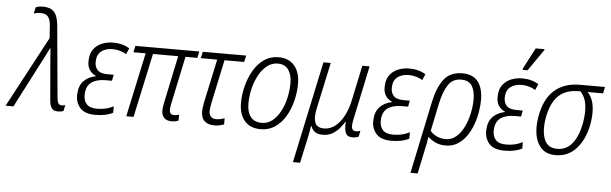

<svg xmlns="http://www.w3.org/2000/svg" viewBox="-102 -989 4584 1441"><g transform="rotate(5 2189.5 -269.0)"><path d="M351 9Q318 9 303 -10Q288 -29 285 -73L262 -343Q260 -378 257 -407Q254 -436 253 -459H250Q240 -437 226.5 -411Q213 -385 201 -362L14 0H-45L240 -534L233 -632Q229 -678 210.5 -697Q192 -716 156 -716Q141 -716 128 -713.5Q115 -711 105 -708L116 -756Q126 -760 140 -762.5Q154 -765 172 -765Q225 -765 253 -736Q281 -707 288 -639L338 -93Q341 -62 349.5 -50.5Q358 -39 374 -39Q382 -39 389 -40.5Q396 -42 401 -44L391 2Q383 5 373 7Q363 9 351 9Z M630 10Q550 10 514.5 -32Q479 -74 483 -135Q486 -199 521 -234Q556 -269 610 -279V-282Q579 -295 561 -323.5Q543 -352 546 -397Q548 -448 573 -480Q598 -512 636.5 -527Q675 -542 718 -542Q792 -542 842 -509L822 -464Q804 -476 776 -484.5Q748 -493 720 -493Q668 -493 635 -468.5Q602 -444 600 -393Q597 -353 619 -327.5Q641 -302 695 -302H743L734 -256H686Q620 -256 581 -228.5Q542 -201 539 -141Q536 -94 560 -65.5Q584 -37 639 -37Q676 -37 705.5 -44Q735 -51 764 -66V-18Q742 -5 708 2.5Q674 10 630 10Z M1205 8Q1170 8 1150 -11Q1130 -30 1130 -67Q1130 -78 1132 -93Q1134 -108 1138 -126L1213 -483H1023L919 0H864L968 -483H876L886 -532H1367L1358 -483H1268L1192 -123Q1186 -94 1186 -76Q1186 -40 1221 -40Q1233 -40 1242 -42Q1251 -44 1258 -47V-2Q1248 3 1234 5.5Q1220 8 1205 8Z M1529 11Q1482 11 1455 -12.5Q1428 -36 1428 -86Q1428 -100 1431 -120Q1434 -140 1438 -162L1507 -483H1383L1394 -532H1721L1710 -483H1562L1493 -159Q1489 -140 1486.5 -123.5Q1484 -107 1484 -93Q1484 -67 1497.5 -52Q1511 -37 1539 -37Q1556 -37 1571 -40.5Q1586 -44 1601 -49V-3Q1588 2 1568.5 6.5Q1549 11 1529 11Z M1877 9Q1798 9 1755.5 -40Q1713 -89 1713 -176Q1713 -239 1729.5 -303Q1746 -367 1777.5 -421Q1809 -475 1856 -508Q1903 -541 1965 -541Q2042 -541 2084.5 -491Q2127 -441 2127 -355Q2127 -291 2111 -226.5Q2095 -162 2063.5 -108.5Q2032 -55 1985 -23Q1938 9 1877 9ZM1881 -39Q1925 -39 1959.5 -66Q1994 -93 2019 -139Q2044 -185 2057 -242Q2070 -299 2070 -358Q2070 -416 2044 -454.5Q2018 -493 1963 -493Q1918 -493 1882 -464.5Q1846 -436 1821 -389.5Q1796 -343 1782.5 -287Q1769 -231 1769 -175Q1769 -110 1797.5 -74.5Q1826 -39 1881 -39Z M2140 234 2303 -532H2358L2282 -178Q2268 -112 2282.5 -75Q2297 -38 2350 -38Q2415 -38 2466 -99.5Q2517 -161 2539 -263L2596 -532H2651L2564 -122Q2554 -75 2561 -56.5Q2568 -38 2590 -38Q2607 -38 2624 -44L2615 1Q2607 4 2594 7Q2581 10 2568 10Q2529 10 2517 -19.5Q2505 -49 2509 -102H2506Q2492 -78 2470 -52Q2448 -26 2417 -8Q2386 10 2345 10Q2305 10 2285 -5.5Q2265 -21 2254 -49H2252Q2249 -29 2245 -6.5Q2241 16 2236 40L2194 234Z M2861 10Q2781 10 2745.5 -32Q2710 -74 2714 -135Q2717 -199 2752 -234Q2787 -269 2841 -279V-282Q2810 -295 2792 -323.5Q2774 -352 2777 -397Q2779 -448 2804 -480Q2829 -512 2867.5 -527Q2906 -542 2949 -542Q3023 -542 3073 -509L3053 -464Q3035 -476 3007 -484.5Q2979 -493 2951 -493Q2899 -493 2866 -468.5Q2833 -444 2831 -393Q2828 -353 2850 -327.5Q2872 -302 2926 -302H2974L2965 -256H2917Q2851 -256 2812 -228.5Q2773 -201 2770 -141Q2767 -94 2791 -65.5Q2815 -37 2870 -37Q2907 -37 2936.5 -44Q2966 -51 2995 -66V-18Q2973 -5 2939 2.5Q2905 10 2861 10Z M3140 -307Q3163 -417 3210.5 -479Q3258 -541 3350 -541Q3428 -541 3466.5 -493Q3505 -445 3506 -355Q3506 -311 3497.5 -261Q3489 -211 3471 -163Q3453 -115 3425 -76Q3397 -37 3358.5 -13.5Q3320 10 3271 10Q3226 10 3192.5 -6Q3159 -22 3137 -44Q3133 -17 3128 8.5Q3123 34 3117 61L3080 237H3026ZM3267 -38Q3312 -38 3346.5 -68Q3381 -98 3404 -146Q3427 -194 3438.5 -249.5Q3450 -305 3450 -355Q3449 -421 3425 -457Q3401 -493 3345 -493Q3281 -493 3247 -442Q3213 -391 3192 -293L3150 -90Q3168 -68 3198 -53Q3228 -38 3267 -38Z M3712 10Q3632 10 3596.5 -32Q3561 -74 3565 -135Q3568 -199 3603 -234Q3638 -269 3692 -279V-282Q3661 -295 3643 -323.5Q3625 -352 3628 -397Q3630 -448 3655 -480Q3680 -512 3718.5 -527Q3757 -542 3800 -542Q3874 -542 3924 -509L3904 -464Q3886 -476 3858 -484.5Q3830 -493 3802 -493Q3750 -493 3717 -468.5Q3684 -444 3682 -393Q3679 -353 3701 -327.5Q3723 -302 3777 -302H3825L3816 -256H3768Q3702 -256 3663 -228.5Q3624 -201 3621 -141Q3618 -94 3642 -65.5Q3666 -37 3721 -37Q3758 -37 3787.5 -44Q3817 -51 3846 -66V-18Q3824 -5 3790 2.5Q3756 10 3712 10ZM3797 -606 3798 -616 3881 -775H3948L3946 -767L3834 -606Z M4098 10Q4035 10 3996.5 -25Q3958 -60 3945 -121.5Q3932 -183 3945 -262Q3968 -400 4042.5 -466Q4117 -532 4236 -532H4424L4414 -483H4298Q4335 -443 4344 -384Q4353 -325 4341 -252Q4320 -133 4257.5 -61.5Q4195 10 4098 10ZM4107 -38Q4178 -38 4222.5 -96Q4267 -154 4284 -253Q4296 -322 4289 -381.5Q4282 -441 4245 -483H4227Q4132 -483 4076.5 -428.5Q4021 -374 4001 -260Q3985 -160 4010 -99Q4035 -38 4107 -38Z"/></g></svg>

Font: Noto Sans SemiCondensed Light
Style: Italic
Weight: 300
Width: 4
Italic angle: -12°
Designer: Monotype Design Team
Foundry: Monotype Imaging Inc.
Version: Version 2.013; ttfautohint (v1.8.4.7-5d5b)